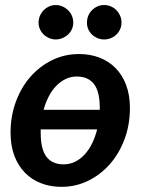

<svg xmlns="http://www.w3.org/2000/svg" viewBox="-20 -736 572 764"><path d="M22 0ZM224.5 7.5C262.5 7.5 298 -0.6 331 -16.8C364 -32.9 392.8 -55.1 417.5 -83.2C442.2 -111.4 461.6 -144.6 475.8 -182.8C489.9 -220.9 497 -262 497 -306C497 -340.3 492 -370.8 482 -397.5C472 -424.2 458 -446.7 440 -465C422 -483.3 400.6 -497.2 375.8 -506.8C350.9 -516.2 323.8 -521 294.5 -521C256.5 -521 221 -513 188 -497C155 -481 126.2 -459 101.5 -431C76.8 -403 57.4 -369.8 43.2 -331.5C29.1 -293.2 22 -251.8 22 -207.5C22 -173.2 27.1 -142.7 37.2 -116C47.4 -89.3 61.5 -66.8 79.5 -48.5C97.5 -30.2 118.8 -16.2 143.5 -6.8C168.2 2.8 195.2 7.5 224.5 7.5ZM233.5 -82C202.8 -82 179.9 -92.1 164.8 -112.2C149.6 -132.4 142 -164 142 -207V-221H366.5C361.5 -201 354.8 -182.5 346.5 -165.5C338.2 -148.5 328.3 -133.8 317 -121.5C305.7 -109.2 293 -99.5 279 -92.5C265 -85.5 249.8 -82 233.5 -82ZM285.5 -431.5C315.8 -431.5 338.7 -421.5 354 -401.5C369.3 -381.5 377 -349.8 377 -306.5V-299H153.5C158.8 -318.3 165.7 -336.1 174 -352.2C182.3 -368.4 192.2 -382.3 203.5 -394C214.8 -405.7 227.3 -414.8 241 -421.5C254.7 -428.2 269.5 -431.5 285.5 -431.5ZM271.5 -646C271.5 -655.7 269.7 -664.8 266 -673.2C262.3 -681.8 257.2 -689.2 250.8 -695.5C244.2 -701.8 236.8 -706.8 228.2 -710.5C219.8 -714.2 210.8 -716 201.5 -716C192.5 -716 183.9 -714.2 175.8 -710.5C167.6 -706.8 160.3 -701.8 154 -695.5C147.7 -689.2 142.7 -681.8 139 -673.2C135.3 -664.8 133.5 -655.7 133.5 -646C133.5 -636.7 135.3 -627.9 139 -619.8C142.7 -611.6 147.7 -604.5 154 -598.5C160.3 -592.5 167.6 -587.8 175.8 -584.2C183.9 -580.8 192.5 -579 201.5 -579C210.8 -579 219.8 -580.8 228.2 -584.2C236.8 -587.8 244.2 -592.5 250.8 -598.5C257.2 -604.5 262.3 -611.6 266 -619.8C269.7 -627.9 271.5 -636.7 271.5 -646ZM463.5 -646C463.5 -655.7 461.7 -664.8 458 -673.2C454.3 -681.8 449.4 -689.2 443.2 -695.5C437.1 -701.8 429.8 -706.8 421.2 -710.5C412.8 -714.2 403.8 -716 394.5 -716C384.8 -716 375.9 -714.2 367.8 -710.5C359.6 -706.8 352.3 -701.8 346 -695.5C339.7 -689.2 334.8 -681.8 331.2 -673.2C327.8 -664.8 326 -655.7 326 -646C326 -636.7 327.8 -627.9 331.2 -619.8C334.8 -611.6 339.7 -604.5 346 -598.5C352.3 -592.5 359.6 -587.8 367.8 -584.2C375.9 -580.8 384.8 -579 394.5 -579C403.8 -579 412.8 -580.8 421.2 -584.2C429.8 -587.8 437.1 -592.5 443.2 -598.5C449.4 -604.5 454.3 -611.6 458 -619.8C461.7 -627.9 463.5 -636.7 463.5 -646Z"/></svg>

Font: Lato
Style: Bold Italic
Weight: 700
Italic angle: -7°
Designer: Lukasz Dziedzic
Foundry: tyPoland Lukasz Dziedzic
Version: Version 2.007; 2014-02-27